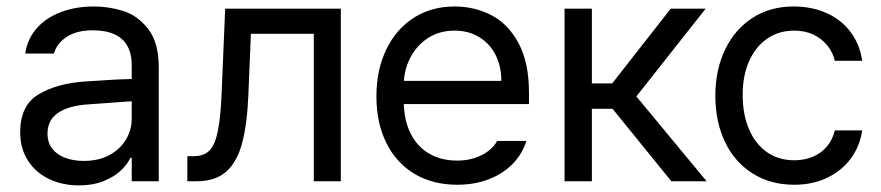

<svg xmlns="http://www.w3.org/2000/svg" viewBox="-20 -557 2706 590"><path d="M306.6 -240.2 251 -236.3Q191.4 -232.4 158.7 -210.4Q126 -188.5 126 -146.5Q126 -119.1 140.1 -100.6Q154.3 -82 179.7 -72.3Q205.1 -62.5 237.3 -62.5Q283.2 -62.5 316.4 -80.6Q349.6 -98.6 367.2 -128.4Q384.8 -158.2 384.8 -192.4V-357.4Q384.8 -391.6 371.6 -415.5Q358.4 -439.5 331.5 -451.7Q304.7 -463.9 264.6 -463.9Q216.8 -463.9 186 -444.3Q155.3 -424.8 145.5 -392.6H57.6Q63.5 -435.5 91.3 -468.3Q119.1 -501 165 -519Q210.9 -537.1 268.6 -537.1Q314.5 -537.1 358.4 -523.4Q402.3 -509.8 435.1 -468.3Q467.8 -426.8 467.8 -349.6V0H384.8V-72.3H380.9Q371.1 -51.8 351.1 -32.7Q331.1 -13.7 298.3 -0.5Q265.6 12.7 222.7 12.7Q171.9 12.7 130.9 -6.8Q89.8 -26.4 65.9 -63.5Q42 -100.6 42 -150.4Q42 -233.4 98.6 -267.1Q155.3 -300.8 241.2 -306.6Q251 -307.6 335 -312.5L390.6 -314.5L391.6 -246.1Q382.8 -246.1 306.6 -240.2Z M555.7 -77.1H574.2Q607.4 -77.1 624.5 -95.2Q641.6 -113.3 650.4 -159.2Q659.2 -205.1 662.1 -295.9L671.9 -530.3H1027.3V0H944.3V-453.1H751L743.2 -264.6Q739.3 -172.9 723.6 -115.7Q708 -58.6 674.8 -29.3Q641.6 0 584 0H555.7Z M1136.7 -260.7Q1136.7 -341.8 1167 -404.8Q1197.3 -467.8 1251.5 -502.4Q1305.7 -537.1 1377 -537.1Q1437.5 -537.1 1489.3 -510.7Q1541 -484.4 1573.2 -424.8Q1605.5 -365.2 1605.5 -272.5V-237.3H1195.3V-308.6H1520.5Q1520.5 -353.5 1502.9 -388.2Q1485.4 -422.9 1452.6 -442.9Q1419.9 -462.9 1377 -462.9Q1330.1 -462.9 1294.9 -439.9Q1259.8 -417 1240.2 -378.4Q1220.7 -339.8 1220.7 -295.9V-248Q1220.7 -189.5 1241.2 -147.9Q1261.7 -106.4 1298.8 -85Q1335.9 -63.5 1384.8 -63.5Q1415 -63.5 1439.5 -71.8Q1463.9 -80.1 1481 -93.3Q1498 -106.4 1507.8 -124H1597.7Q1585 -84 1555.7 -53.7Q1526.4 -23.4 1482.4 -6.3Q1438.5 10.7 1384.8 10.7Q1309.6 10.7 1253.4 -22.9Q1197.3 -56.6 1167 -118.2Q1136.7 -179.7 1136.7 -260.7Z M1714.8 -530.3H1798.8V-300.8H1861.3L2041 -530.3H2148.4L1935.5 -260.7L2151.4 0H2043L1862.3 -222.7H1798.8V0H1714.8Z M2178.2 -262.7Q2178.2 -342.8 2208.5 -405.3Q2238.8 -467.8 2293 -502.4Q2347.2 -537.1 2418.5 -537.1Q2475.1 -537.1 2520.5 -516.6Q2565.9 -496.1 2594.2 -458Q2622.6 -419.9 2629.4 -370.1H2545.4Q2539.6 -395.5 2522.9 -416.5Q2506.3 -437.5 2480.5 -450.2Q2454.6 -462.9 2420.4 -462.9Q2373.5 -462.9 2337.9 -438.5Q2302.2 -414.1 2282.2 -369.6Q2262.2 -325.2 2262.2 -265.6Q2262.2 -205.1 2281.7 -159.7Q2301.3 -114.3 2336.9 -89.4Q2372.6 -64.5 2420.4 -64.5Q2451.7 -64.5 2477.5 -75.2Q2503.4 -85.9 2521 -106.9Q2538.6 -127.9 2545.4 -156.2H2629.4Q2622.6 -108.4 2595.2 -70.8Q2567.9 -33.2 2522.9 -11.2Q2478 10.7 2420.4 10.7Q2347.2 10.7 2292 -24.4Q2236.8 -59.6 2207.5 -121.6Q2178.2 -183.6 2178.2 -262.7Z"/></svg>

Font: Pretendard Std Variable
Style: Regular
Weight: 400
Designer: Base glyphs from Inter by Rasmus Andersson; Hangeul glyphs from Noto Sans CJK(Source Han Sans) by Jang Soo-young and Kan
Foundry: Kil Hyung-jin
Version: Version 1.309;Glyphs 3.2 (3225)